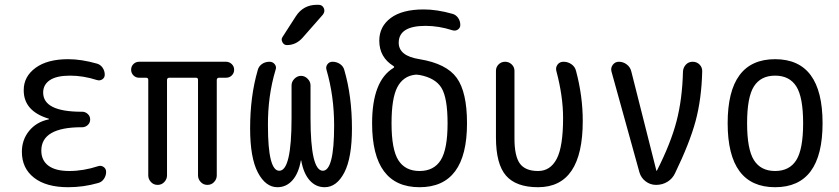

<svg xmlns="http://www.w3.org/2000/svg" viewBox="-20 -780 3540 810"><path d="M185.5 -276.4Q186.5 -276.4 186.5 -278.3Q186.5 -279.3 185.5 -279.3Q79.1 -311.5 80.1 -400.4Q80.1 -457 129.9 -493.7Q179.7 -530.3 267.6 -530.3Q323.2 -530.3 388.7 -511.7Q403.3 -507.8 412.6 -494.6Q421.9 -481.4 421.9 -464.8Q421.9 -452.1 411.6 -445.3Q401.4 -438.5 388.7 -442.4Q331.1 -460.9 275.4 -460.9Q218.8 -460.9 190.4 -441.9Q162.1 -422.9 162.1 -389.6Q162.1 -308.6 324.2 -308.6H327.1Q339.8 -308.6 350.1 -299.3Q360.4 -290 360.4 -275.9Q360.4 -261.7 350.1 -252.4Q339.8 -243.2 327.1 -243.2H324.2Q154.3 -243.2 154.3 -144.5Q154.3 -103.5 184.1 -81.1Q213.9 -58.6 272.5 -58.6Q332 -58.6 394.5 -79.1Q406.2 -83 417 -75.7Q427.7 -68.4 427.7 -54.7Q427.7 -39.1 418.5 -25.4Q409.2 -11.7 393.6 -7.8Q332 9.8 267.6 9.8Q174.8 9.8 123.5 -30.3Q72.3 -70.3 72.3 -139.6Q72.3 -190.4 103 -228Q133.8 -265.6 185.5 -276.4Z M566.4 -452.1Q552.7 -452.1 543 -461.9Q533.2 -471.7 533.2 -485.8Q533.2 -500 543 -509.8Q552.7 -519.5 567.4 -519.5H933.6Q947.3 -519.5 957.5 -509.8Q967.8 -500 967.8 -485.8Q967.8 -471.7 958 -461.9Q948.2 -452.1 933.6 -452.1H904.3Q895.5 -452.1 894.5 -443.4V-40Q894.5 -24.4 883.3 -12.2Q872.1 0 855 0Q837.9 0 826.7 -12.2Q815.4 -24.4 815.4 -40V-443.4Q815.4 -452.1 806.6 -452.1H694.3Q685.5 -452.1 684.6 -443.4V-40Q684.6 -24.4 673.3 -12.2Q662.1 0 645 0Q627.9 0 616.7 -12.2Q605.5 -24.4 605.5 -40V-443.4Q605.5 -452.1 595.7 -452.1Z M1150.4 9.8Q1100.6 9.8 1067.9 -52.2Q1035.2 -114.3 1035.2 -238.3Q1035.2 -374 1067.4 -484.4Q1071.3 -500 1085 -509.8Q1098.6 -519.5 1117.2 -519.5Q1130.9 -519.5 1139.2 -508.8Q1147.5 -498 1142.6 -485.4Q1109.4 -375 1110.4 -250Q1110.4 -59.6 1158.2 -59.6Q1210 -59.6 1210 -282.2V-419.9Q1210 -435.5 1222.2 -447.8Q1234.4 -460 1250 -460Q1265.6 -460 1277.8 -447.8Q1290 -435.5 1290 -419.9V-282.2Q1290 -60.5 1341.8 -59.6Q1389.6 -59.6 1389.6 -250Q1389.6 -375 1357.4 -485.4Q1353.5 -498 1361.3 -508.8Q1369.1 -519.5 1382.8 -519.5Q1400.4 -519.5 1414.6 -509.8Q1428.7 -500 1432.6 -484.4Q1464.8 -374 1464.8 -238.3Q1464.8 -114.3 1432.6 -52.2Q1400.4 9.8 1349.6 9.8Q1312.5 9.8 1286.6 -19Q1260.7 -47.9 1251 -101.6Q1251 -103.5 1250 -103.5Q1249 -103.5 1249 -101.6Q1239.3 -47.9 1213.4 -19Q1187.5 9.8 1150.4 9.8ZM1317.4 -759.8H1323.2Q1339.8 -759.8 1346.2 -745.6Q1352.5 -731.4 1341.8 -717.8L1255.9 -620.1Q1228.5 -589.8 1190.4 -589.8Q1177.7 -589.8 1171.4 -602.1Q1165 -614.3 1171.9 -624L1228.5 -711.9Q1259.8 -759.8 1317.4 -759.8Z M1731.4 -464.8Q1680.7 -459 1656.2 -412.1Q1631.8 -365.2 1631.8 -259.8Q1631.8 -149.4 1660.6 -104Q1689.5 -58.6 1750 -58.6Q1810.5 -58.6 1839.4 -104.5Q1868.2 -150.4 1868.2 -259.8Q1868.2 -366.2 1842.8 -408.7Q1817.4 -451.2 1749 -463.9H1747.1Q1737.3 -465.8 1731.4 -464.8ZM1549.8 -259.8Q1549.8 -438.5 1639.6 -493.2Q1645.5 -497.1 1640.6 -501Q1580.1 -538.1 1580.1 -608.4Q1580.1 -668 1628.4 -704.1Q1676.8 -740.2 1767.6 -740.2Q1823.2 -740.2 1888.7 -721.7Q1903.3 -717.8 1912.6 -704.6Q1921.9 -691.4 1921.9 -674.8Q1921.9 -662.1 1911.6 -655.3Q1901.4 -648.4 1888.7 -652.3Q1831.1 -670.9 1775.4 -670.9Q1662.1 -670.9 1662.1 -599.6Q1662.1 -543.9 1750 -530.3Q1863.3 -511.7 1906.7 -451.7Q1950.2 -391.6 1950.2 -259.8Q1950.2 9.8 1750 9.8Q1549.8 9.8 1549.8 -259.8Z M2250 9.8Q2157.2 9.8 2114.7 -39.1Q2072.3 -87.9 2072.3 -200.2V-481.4Q2072.3 -497.1 2083.5 -508.3Q2094.7 -519.5 2110.8 -519.5Q2127 -519.5 2138.7 -508.3Q2150.4 -497.1 2150.4 -481.4V-196.3Q2150.4 -121.1 2173.3 -89.8Q2196.3 -58.6 2250 -58.6Q2301.8 -58.6 2328.6 -109.9Q2355.5 -161.1 2355.5 -282.2Q2355.5 -374 2327.1 -480.5Q2323.2 -495.1 2332 -507.3Q2340.8 -519.5 2357.4 -519.5Q2376 -519.5 2391.1 -508.8Q2406.2 -498 2410.2 -480.5Q2438.5 -375 2438.5 -269.5Q2438.5 9.8 2250 9.8Z M2677.7 -52.7 2559.6 -478.5Q2555.7 -494.1 2565.4 -506.8Q2575.2 -519.5 2590.8 -519.5Q2609.4 -519.5 2624.5 -507.8Q2639.6 -496.1 2643.6 -477.5L2749 -60.5Q2749 -59.6 2750 -59.6Q2752 -59.6 2752 -61.5Q2809.6 -174.8 2834 -268.1Q2858.4 -361.3 2861.3 -478.5Q2862.3 -495.1 2873.5 -507.3Q2884.8 -519.5 2902.3 -519.5Q2919.9 -519.5 2931.6 -507.3Q2943.4 -495.1 2942.4 -477.5Q2939.5 -362.3 2914.6 -269.5Q2889.6 -176.8 2828.1 -49.8Q2817.4 -26.4 2795.9 -13.2Q2774.4 0 2748 0Q2723.6 0 2704.1 -14.6Q2684.6 -29.3 2677.7 -52.7Z M3339.4 -415.5Q3310.5 -460.9 3250 -460.9Q3189.5 -460.9 3160.6 -415.5Q3131.8 -370.1 3131.8 -260.3Q3131.8 -150.4 3160.6 -104.5Q3189.5 -58.6 3250 -58.6Q3310.5 -58.6 3339.4 -104.5Q3368.2 -150.4 3368.2 -260.3Q3368.2 -370.1 3339.4 -415.5ZM3450.2 -260.3Q3450.2 9.8 3250 9.8Q3049.8 9.8 3049.8 -260.3Q3049.8 -530.3 3250 -530.3Q3450.2 -530.3 3450.2 -260.3Z"/></svg>

Font: Rounded Mgen+ 2m regular
Style: Regular
Weight: 400
Designer: [Source Han Sans]
Ryoko NISHIZUKA  (kana & ideographs); Paul D. Hunt (Latin, Greek & Cyrillic); Wenlong ZHANG  (bopomofo
Version: Version 1.059.20150602